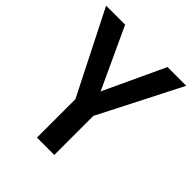

<svg xmlns="http://www.w3.org/2000/svg" viewBox="-197 -839 964 964"><g transform="rotate(45 284.5 -357.0)"><path d="M285 -390 436 -714H569L346 -277V0H223V-273L0 -714H135Z"/></g></svg>

Font: Noto Sans Display Medium
Style: Regular
Weight: 500
Designer: Monotype Design Team
Foundry: Monotype Imaging Inc.
Version: Version 1.900